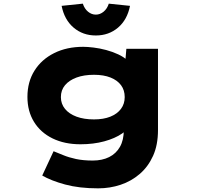

<svg xmlns="http://www.w3.org/2000/svg" viewBox="-20 -800 1078 1050"><path d="M517 230Q413 230 336 209Q259 188 211 160L273 27Q296 36 326 48.5Q356 61 395.5 69.5Q435 78 487 78Q539 78 577 59Q615 40 636 3Q657 -34 657 -89V-133L697 -128Q687 -97 648 -70Q609 -43 550 -27Q491 -11 420 -11Q333 -11 267.5 -43Q202 -75 166 -133.5Q130 -192 130 -270Q130 -352 168.5 -413.5Q207 -475 276 -509.5Q345 -544 435 -544Q458 -544 491.5 -540Q525 -536 560.5 -526.5Q596 -517 627 -502.5Q658 -488 678 -468.5Q698 -449 699 -423L661 -414L671 -533H844V-89Q844 -7 817 52.5Q790 112 744 151.5Q698 191 639.5 210.5Q581 230 517 230ZM494 -147Q546 -147 583.5 -162Q621 -177 641.5 -204.5Q662 -232 662 -269Q662 -307 642 -334Q622 -361 584.5 -376Q547 -391 494 -391Q439 -391 398.5 -376Q358 -361 335.5 -334Q313 -307 313 -269Q313 -232 335.5 -204.5Q358 -177 398.5 -162Q439 -147 494 -147ZM504 -606Q433 -606 382.5 -649Q332 -692 317 -768L433 -780Q442 -752 461.5 -736Q481 -720 504 -720Q527 -720 546.5 -736Q566 -752 575 -780L691 -768Q676 -692 625.5 -649Q575 -606 504 -606Z"/></svg>

Font: Lexend Zetta ExtraBold
Style: Regular
Weight: 800
Designer: Bonnie Shaver-Troup, Thomas Jockin
Foundry: Lexend
Version: Version 1.007